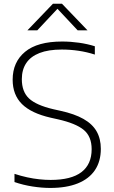

<svg xmlns="http://www.w3.org/2000/svg" viewBox="-20 -964 588 994"><path d="M240.5 9Q197 9 148.5 1.5Q100 -6 55 -21.5V-64Q88.5 -53 120.8 -46Q153 -39 183.5 -35.8Q214 -32.5 242 -32.5Q349 -32.5 401.8 -73Q454.5 -113.5 454.5 -191.5Q454.5 -257.5 413.5 -291.5Q372.5 -325.5 279 -346.5L243 -354.5Q142 -377.5 93.8 -425.2Q45.5 -473 45.5 -551.5Q45.5 -642.5 109.8 -695.8Q174 -749 301.5 -749Q345.5 -749 389.2 -742.8Q433 -736.5 471 -724.5V-681.5Q429 -695 386.2 -701.2Q343.5 -707.5 300 -707.5Q230.5 -707.5 184.5 -689.5Q138.5 -671.5 115.8 -637.2Q93 -603 93 -554Q93 -489.5 130 -454.5Q167 -419.5 256.5 -398.5L292.5 -390.5Q366 -374.5 412.2 -348.2Q458.5 -322 480.2 -283.8Q502 -245.5 502 -193.5Q502 -128.5 471.5 -83.2Q441 -38 382.5 -14.5Q324 9 240.5 9ZM122 -807 254 -944.5H301L433 -807H382L269 -927.5H286L173 -807Z"/></svg>

Font: Encode Sans SemiExpanded ExtraLight
Style: Regular
Weight: 250
Width: 6
Designer: Multiple Designers
Foundry: Impallari Type
Version: Version 3.002